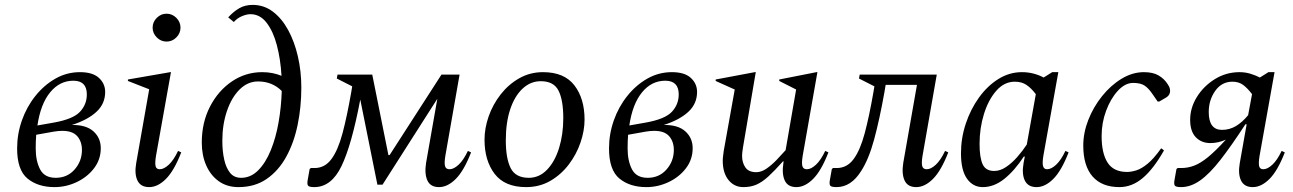

<svg xmlns="http://www.w3.org/2000/svg" viewBox="-20 -755 5288 785"><path d="M392 -149Q392 -103 364.5 -67Q337 -31 293.5 -10.5Q250 10 203 10Q135 10 92.5 -25Q50 -60 50 -148Q50 -207 69.5 -262.5Q89 -318 124.5 -362.5Q160 -407 206.5 -433.5Q253 -460 307 -460Q359 -460 384.5 -436.5Q410 -413 410 -379Q410 -331 374.5 -298Q339 -265 274 -244Q332 -245 362 -218Q392 -191 392 -149ZM280 -425Q224 -425 185 -377.5Q146 -330 133 -242L201 -254Q279 -268 307 -298Q335 -328 335 -369Q335 -425 280 -425ZM208 -28Q255 -28 285 -62Q315 -96 315 -142Q315 -176 296 -198Q277 -220 235 -220Q219 -220 201 -217L128 -204Q126 -177 126 -148Q126 -97 144 -62.5Q162 -28 208 -28Z M661 -585Q638 -585 621 -602Q604 -619 604 -642Q604 -665 621 -682Q638 -699 661 -699Q684 -699 701 -682Q718 -665 718 -642Q718 -619 701 -602Q684 -585 661 -585ZM590 10Q555 10 542 -17Q529 -44 537 -89L590 -390L503 -424V-430L676 -460H679L618 -119Q613 -89 616 -76Q619 -63 633 -63Q650 -63 670 -81.5Q690 -100 708 -138L721 -132Q692 -57 658.5 -23.5Q625 10 590 10Z M955 10Q908 10 874.5 -14Q841 -38 823 -79Q805 -120 805 -172Q805 -254 838.5 -319Q872 -384 928 -422Q984 -460 1052 -460Q1075 -460 1094.5 -456Q1114 -452 1131 -445Q1127 -513 1112 -570Q1097 -627 1070 -662Q1043 -697 1004 -697Q989 -697 969.5 -689Q950 -681 936 -665L913 -684Q935 -708 958.5 -721.5Q982 -735 1013 -735Q1059 -735 1095.5 -707.5Q1132 -680 1158 -632.5Q1184 -585 1198 -524Q1212 -463 1212 -397Q1212 -318 1197 -245Q1182 -172 1150.5 -114.5Q1119 -57 1070.5 -23.5Q1022 10 955 10ZM889 -179Q889 -138 896.5 -103.5Q904 -69 920.5 -48.5Q937 -28 966 -28Q1005 -28 1035.5 -58.5Q1066 -89 1087 -140.5Q1108 -192 1119 -255Q1130 -318 1132 -383Q1093 -422 1035 -422Q993 -422 960 -389.5Q927 -357 908 -301.5Q889 -246 889 -179Z M1502 -450 1568 -121H1573L1785 -450H1859L1801 -119Q1796 -89 1799.5 -76Q1803 -63 1818 -63Q1835 -63 1855 -81.5Q1875 -100 1893 -138L1906 -132Q1877 -57 1843.5 -23.5Q1810 10 1775 10Q1740 10 1727.5 -17Q1715 -44 1722 -89L1768 -351L1544 0H1523L1453 -348Q1418 -163 1376.5 -76.5Q1335 10 1265 10Q1244 10 1239.5 4Q1235 -2 1238 -19L1246 -64L1251 -68H1266Q1308 -68 1335 -104.5Q1362 -141 1380.5 -210.5Q1399 -280 1416 -378L1420 -402L1357 -434L1360 -450Z M2131 10Q2044 10 2002.5 -44Q1961 -98 1961 -184Q1961 -231 1978 -279.5Q1995 -328 2027 -369Q2059 -410 2103 -435Q2147 -460 2200 -460Q2287 -460 2328.5 -406Q2370 -352 2370 -266Q2370 -221 2353.5 -172.5Q2337 -124 2305.5 -82.5Q2274 -41 2230 -15.5Q2186 10 2131 10ZM2142 -28Q2185 -28 2217 -61.5Q2249 -95 2266 -150.5Q2283 -206 2283 -272Q2283 -346 2263.5 -384.5Q2244 -423 2191 -423Q2149 -423 2116.5 -392.5Q2084 -362 2066 -308Q2048 -254 2048 -181Q2048 -107 2068 -67.5Q2088 -28 2142 -28Z M2812 -149Q2812 -103 2784.5 -67Q2757 -31 2713.5 -10.5Q2670 10 2623 10Q2555 10 2512.5 -25Q2470 -60 2470 -148Q2470 -207 2489.5 -262.5Q2509 -318 2544.5 -362.5Q2580 -407 2626.5 -433.5Q2673 -460 2727 -460Q2779 -460 2804.5 -436.5Q2830 -413 2830 -379Q2830 -331 2794.5 -298Q2759 -265 2694 -244Q2752 -245 2782 -218Q2812 -191 2812 -149ZM2700 -425Q2644 -425 2605 -377.5Q2566 -330 2553 -242L2621 -254Q2699 -268 2727 -298Q2755 -328 2755 -369Q2755 -425 2700 -425ZM2628 -28Q2675 -28 2705 -62Q2735 -96 2735 -142Q2735 -176 2716 -198Q2697 -220 2655 -220Q2639 -220 2621 -217L2548 -204Q2546 -177 2546 -148Q2546 -97 2564 -62.5Q2582 -28 2628 -28Z M3019 10Q2982 10 2958.5 -19Q2935 -48 2935 -98Q2935 -108 2936.5 -118Q2938 -128 2939 -138L2984 -389L2906 -424V-430L3066 -460H3070L3018 -154Q3014 -129 3014 -118Q3014 -90 3027.5 -70.5Q3041 -51 3072 -51Q3093 -51 3114.5 -66Q3136 -81 3156 -102Q3176 -123 3192 -141L3235 -389L3166 -424V-430L3318 -460H3322L3262 -119Q3257 -89 3260.5 -76Q3264 -63 3279 -63Q3296 -63 3316 -81.5Q3336 -100 3354 -138L3367 -132Q3338 -57 3304.5 -23.5Q3271 10 3236 10Q3201 10 3188.5 -17Q3176 -44 3183 -89L3184 -95H3181Q3147 -57 3122 -34Q3097 -11 3073.5 -0.5Q3050 10 3019 10Z M3726 10Q3691 10 3678.5 -17Q3666 -44 3673 -89L3729 -408H3601L3596 -378Q3576 -266 3554 -185Q3532 -104 3501 -56Q3460 10 3400 10Q3379 10 3374.5 4Q3370 -2 3373 -19L3381 -64L3386 -68H3401Q3443 -68 3470 -104.5Q3497 -141 3515.5 -210.5Q3534 -280 3551 -378L3555 -402L3492 -434L3495 -450H3810L3752 -119Q3747 -89 3750.5 -76Q3754 -63 3769 -63Q3786 -63 3806 -81.5Q3826 -100 3844 -138L3857 -132Q3828 -57 3794.5 -23.5Q3761 10 3726 10Z M3998 10Q3958 10 3933.5 -24.5Q3909 -59 3909 -128Q3909 -190 3928.5 -249Q3948 -308 3982.5 -356Q4017 -404 4062 -432Q4107 -460 4158 -460Q4183 -460 4206 -454Q4229 -448 4247 -438L4282 -460H4307L4246 -119Q4241 -89 4244.5 -76Q4248 -63 4261 -63Q4278 -63 4298 -81.5Q4318 -100 4336 -138L4349 -132Q4320 -57 4286.5 -23.5Q4253 10 4218 10Q4183 10 4170 -17Q4157 -44 4165 -89L4170 -115H4166Q4128 -57 4086 -23.5Q4044 10 3998 10ZM3985 -167Q3985 -111 3997.5 -83.5Q4010 -56 4045 -56Q4069 -56 4093 -72Q4117 -88 4139 -113Q4161 -138 4178 -164L4215 -370Q4196 -395 4176.5 -408Q4157 -421 4129 -421Q4086 -421 4053.5 -384Q4021 -347 4003 -289Q3985 -231 3985 -167Z M4557 10Q4485 10 4447 -33.5Q4409 -77 4409 -160Q4409 -212 4429.5 -264.5Q4450 -317 4485.5 -361.5Q4521 -406 4565.5 -433Q4610 -460 4657 -460Q4694 -460 4717 -446.5Q4740 -433 4754 -411Q4760 -402 4762 -396Q4764 -390 4764 -383Q4764 -376 4760.5 -369Q4757 -362 4749 -357L4720 -340H4713L4693 -369Q4677 -393 4660.5 -404.5Q4644 -416 4613 -416Q4580 -416 4550.5 -384Q4521 -352 4502.5 -302.5Q4484 -253 4484 -199Q4484 -128 4508.5 -90Q4533 -52 4588 -52Q4605 -52 4626 -58.5Q4647 -65 4672 -85.5Q4697 -106 4727 -148H4729L4739 -140Q4696 -64 4652 -27Q4608 10 4557 10Z M4929 -170Q4892 -170 4869 -194Q4846 -218 4846 -265Q4846 -314 4873.5 -358.5Q4901 -403 4947 -431.5Q4993 -460 5048 -460Q5071 -460 5092.5 -453.5Q5114 -447 5131 -438L5166 -460H5191L5130 -119Q5125 -89 5128 -76Q5131 -63 5145 -63Q5162 -63 5182 -81.5Q5202 -100 5220 -138L5233 -132Q5204 -57 5170.5 -23.5Q5137 10 5102 10Q5067 10 5054 -17Q5041 -44 5049 -89L5077 -247H5072Q5014 -158 4969.5 -101Q4925 -44 4886.5 -17Q4848 10 4809 10Q4788 10 4783.5 4Q4779 -2 4782 -19L4790 -64L4795 -68H4810Q4837 -68 4863 -78Q4889 -88 4919.5 -113Q4950 -138 4992 -184Q4960 -170 4929 -170ZM4922 -297Q4922 -224 4976 -224Q5007 -224 5033 -239.5Q5059 -255 5083 -284L5099 -370Q5081 -394 5063 -407.5Q5045 -421 5019 -421Q4975 -421 4948.5 -383.5Q4922 -346 4922 -297Z"/></svg>

Font: Spectral
Style: Italic
Weight: 400
Italic angle: -10°
Designer: Jean-Baptiste Levee
Foundry: Production Type
Version: Version 2.001